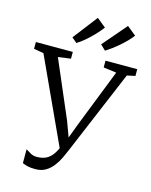

<svg xmlns="http://www.w3.org/2000/svg" viewBox="-152 -1076 930 1180"><g transform="rotate(15 313.5 -486.0)"><path d="M189.5 12.5Q157.5 12.5 139.5 7.8Q121.5 3 106.5 -3.5V-91.5Q120 -83.5 137.5 -73Q155 -62.5 178 -62.5Q214 -62.5 238.2 -75Q262.5 -87.5 280 -112.8Q297.5 -138 312 -175.5L311 -129.5L53.5 -689L-9 -700V-743H226V-700L145.5 -689L302 -324L349.5 -194.5L324.5 -195L373.5 -325L516.5 -689L434 -700V-743H636V-700L584 -689L358 -152Q349 -130.5 335.8 -102.2Q322.5 -74 303.2 -48Q284 -22 256.2 -4.8Q228.5 12.5 189.5 12.5ZM414.5 -802 382 -833 512.5 -985 570 -938.5Q555 -918.5 535.5 -898.8Q516 -879 494.8 -860.8Q473.5 -842.5 453 -827.5Q432.5 -812.5 415.5 -802ZM232.5 -802 200.5 -829 320.5 -985 378 -938.5Q358 -912 333 -885.8Q308 -859.5 282.2 -837.8Q256.5 -816 233.5 -802Z"/></g></svg>

Font: Merriweather Light
Style: Regular
Weight: 300
Designer: Eben Sorkin
Foundry: Eben Sorkin
Version: Version 2.100